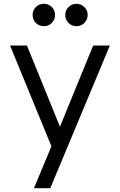

<svg xmlns="http://www.w3.org/2000/svg" viewBox="-20 -776 632 1012"><path d="M159 216 251 -5 33 -536H122L296 -108L471 -536H559L245 216ZM211 -638Q186 -638 169 -655Q152 -672 152 -698Q152 -722 169 -739Q186 -756 211 -756Q236 -756 253 -739Q270 -722 270 -698Q270 -672 253 -655Q236 -638 211 -638ZM384 -638Q358 -638 341 -655Q324 -672 324 -698Q324 -721 341 -738.5Q358 -756 384 -756Q407 -756 424.5 -739Q442 -722 442 -698Q442 -673 425 -655.5Q408 -638 384 -638Z"/></svg>

Font: Plus Jakarta Text Light
Style: Regular
Weight: 300
Designer: Gumpita Rahayu
Foundry: Tokotype Studio
Version: Version 1.000